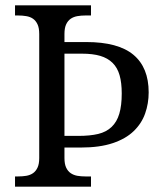

<svg xmlns="http://www.w3.org/2000/svg" viewBox="-20 -697 613 717"><path d="M36.1 0V-38.1H47.4Q64 -38.1 78.4 -40.5Q92.8 -43 103.3 -50.3Q113.8 -57.6 120.1 -71Q126.5 -84.5 126.5 -106.9V-569.8Q126.5 -592.8 120.1 -606.2Q113.8 -619.6 103.3 -627Q92.8 -634.3 78.4 -636.7Q64 -639.2 47.4 -639.2H36.1V-677.2H319.8V-639.2H299.3Q282.7 -639.2 268.8 -636.7Q254.9 -634.3 244.1 -627Q233.4 -619.6 227.1 -606.2Q220.7 -592.8 220.7 -569.8V-540H301.8Q421.4 -540 478.3 -492.4Q535.2 -444.8 535.2 -352.1Q535.2 -310.5 522 -273.2Q508.8 -235.8 479.2 -207.3Q449.7 -178.7 400.9 -162.4Q352.1 -146 281.2 -146H220.7V-106.9Q220.7 -84.5 227.1 -71Q233.4 -57.6 244.1 -50.3Q254.9 -43 268.8 -40.5Q282.7 -38.1 299.3 -38.1H319.8V0ZM220.7 -189.5H272Q316.4 -189.5 346.7 -196.8Q377 -204.1 396.7 -222.9Q416.5 -241.7 425.5 -272.2Q434.6 -302.7 434.6 -348.1Q434.6 -388.2 426.5 -416.3Q418.5 -444.3 400.4 -462.2Q382.3 -480 354.5 -488.3Q326.7 -496.6 285.6 -496.6H220.7Z"/></svg>

Font: MUA Office
Style: Regular
Weight: 400
Designer: Khon Soe Zaw Thu
Foundry: Myanmar Unicode
Version: Version 2.10 June 24, 2017